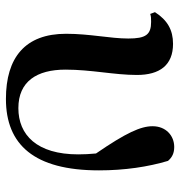

<svg xmlns="http://www.w3.org/2000/svg" viewBox="0 -592 608 648"><g transform="rotate(90 304.0 -268.0)"><path d="M314 16C468 16 555 -79 555 -298C555 -385 543 -464 523 -531C511 -545 497 -552 476 -552C438 -552 406 -524 406 -479C406 -439 428 -390 498 -288C500 -267 501 -247 501 -228C501 -88 435 -26 345 -26C255 -26 215 -88 215 -185C215 -272 233 -350 233 -426C233 -503 200 -548 128 -548C81 -548 48 -529 21 -487L27 -471C35 -474 44 -474 54 -474C97 -474 110 -456 110 -397C110 -336 94 -267 94 -187C94 -49 174 16 314 16Z"/></g></svg>

Font: Noto Serif CJK KR
Style: Bold
Weight: 700
Designer: Ryoko NISHIZUKA 西塚涼子 (kana & ideographs); Frank Grießhammer (Latin, Greek & Cyrillic); Wenlong ZHANG 张文龙 (bopomofo); San
Foundry: Adobe
Version: Version 2.001;hotconv 1.1.0;makeotfexe 2.6.0